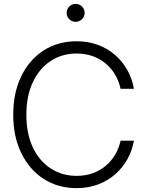

<svg xmlns="http://www.w3.org/2000/svg" viewBox="-20 -948 748 978"><path d="M370.6 10.3Q274.9 10.3 202.1 -36.9Q129.4 -84 88.4 -168.2Q47.4 -252.4 47.4 -363.3Q47.4 -475.1 88.1 -559.3Q128.9 -643.6 201.9 -690.7Q274.9 -737.8 370.6 -737.8Q429.7 -737.8 479.2 -719.2Q528.8 -700.7 566.7 -667.5Q604.5 -634.3 628.9 -590.6Q653.3 -546.9 662.1 -495.6H594.2Q585.9 -534.2 566.9 -566.9Q547.9 -599.6 518.8 -624Q489.7 -648.4 452.4 -661.9Q415 -675.3 370.6 -675.3Q295.9 -675.3 238.3 -637.5Q180.7 -599.6 147.5 -529.8Q114.3 -460 114.3 -363.3Q114.3 -266.6 147.5 -197Q180.7 -127.4 238.5 -89.8Q296.4 -52.2 370.6 -52.2Q415 -52.2 452.4 -65.7Q489.7 -79.1 518.6 -103.5Q547.4 -127.9 566.7 -160.4Q585.9 -192.9 594.2 -231.4H662.1Q653.3 -180.7 628.9 -137Q604.5 -93.3 566.7 -60.1Q528.8 -26.9 479.2 -8.3Q429.7 10.3 370.6 10.3ZM365.2 -836.9Q346.2 -836.9 332.8 -850.3Q319.3 -863.8 319.3 -882.3Q319.3 -901.4 332.8 -914.8Q346.2 -928.2 365.2 -928.2Q384.3 -928.2 397.7 -914.8Q411.1 -901.4 411.1 -882.3Q411.1 -863.8 397.7 -850.3Q384.3 -836.9 365.2 -836.9Z"/></svg>

Font: Inter 28pt Light
Style: Regular
Weight: 300
Designer: Rasmus Andersson
Foundry: rsms
Version: Version 4.001;git-66647c0bb